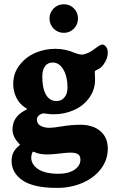

<svg xmlns="http://www.w3.org/2000/svg" viewBox="-20 -708 556 922"><path d="M286.6 -550.3Q257.8 -550.3 237.8 -570.3Q217.8 -590.3 217.8 -619.1Q217.8 -647.9 237.8 -667.7Q257.8 -687.5 286.6 -687.5Q315.4 -687.5 335 -667.7Q354.5 -647.9 354.5 -619.1Q354.5 -590.3 334.7 -570.3Q314.9 -550.3 286.6 -550.3ZM43.5 -305.7Q43.5 -355.5 73.5 -394.8Q103.5 -434.1 149.2 -453.9Q194.8 -473.6 245.1 -473.6Q293.5 -473.6 335.9 -455.1Q359.4 -445.8 376 -445.8Q383.3 -445.8 403.3 -454.1Q418.9 -460.9 440.4 -477.5Q461.9 -494.1 471.2 -494.1Q481 -494.1 489.3 -483.4Q497.6 -472.7 497.6 -455.1Q497.6 -433.6 484.9 -410.4Q472.2 -387.2 454.6 -377Q452.1 -376 448 -374Q443.8 -372.1 442.4 -371.1Q440.9 -370.1 438.7 -368.7Q436.5 -367.2 435.8 -366Q435.1 -364.7 435.1 -363.3Q435.1 -360.8 435.8 -347.2Q436.5 -333.5 436.5 -326.2Q436.5 -276.4 408 -237.5Q379.4 -198.7 334.2 -179Q289.1 -159.2 237.3 -159.2Q222.7 -159.2 207 -161.4Q191.4 -163.6 189 -163.6Q182.1 -163.6 171.9 -157.7Q157.2 -148.4 157.2 -133.8Q157.2 -113.3 175 -103.8Q192.9 -94.2 217.3 -94.2Q235.4 -94.2 279.8 -101.6Q324.2 -108.9 366.2 -108.9Q425.8 -108.9 461.7 -78.6Q497.6 -48.3 497.6 6.3Q497.6 59.6 464.8 102.8Q432.1 146 376.2 170.2Q320.3 194.3 253.9 194.3Q141.1 194.3 88.4 158.2Q35.6 122.1 35.6 64.5Q35.6 19 71.8 -8.3Q75.7 -11.2 75.7 -13.2Q75.7 -13.7 75 -14.4Q74.2 -15.1 73 -16.4Q71.8 -17.6 71.3 -18.6Q40 -50.8 40 -86.4Q40 -146.5 99.6 -177.7Q110.4 -183.1 110.4 -184.6Q110.4 -185.5 99.6 -192.4Q73.7 -208.5 58.6 -239Q43.5 -269.5 43.5 -305.7ZM251.5 -222.7Q275.4 -222.7 289.8 -240.7Q304.2 -258.8 304.2 -287.6Q304.2 -339.8 284.4 -373.8Q264.6 -407.7 233.4 -407.7Q209 -407.7 196 -389.9Q183.1 -372.1 183.1 -340.3Q183.1 -284.2 200.7 -253.4Q218.3 -222.7 251.5 -222.7ZM129.9 48.3Q129.9 82 163.3 104.2Q196.8 126.5 261.7 126.5Q308.6 126.5 337.4 107.2Q366.2 87.9 366.2 58.6Q366.2 40 354.5 32.5Q342.8 24.9 318.8 24.9Q300.8 24.9 265.1 29.3Q229.5 33.7 206.1 33.7Q169.9 33.7 147 22.9Q142.6 20.5 139.6 20.5Q137.2 20.5 135.7 23.9Q129.9 36.6 129.9 48.3Z"/></svg>

Font: Cooper*
Style: Bold
Weight: 700
Designer: Owen Earl
Foundry: indestructible type*
Version: Version 0.001